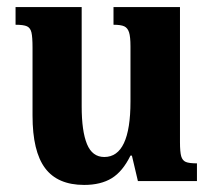

<svg xmlns="http://www.w3.org/2000/svg" viewBox="-20 -512 605 543"><path d="M72 -185V-377Q72 -407 69 -420Q66 -433 56.5 -437.5Q47 -442 24 -442V-492H211V-211Q211 -141 226 -104.5Q241 -68 275 -68Q349 -68 349 -225V-381Q349 -408 345 -420.5Q341 -433 331.5 -437.5Q322 -442 301 -442V-492H489V-110Q489 -82 492.5 -70Q496 -58 505.5 -54Q515 -50 537 -50V0H370L353 -72H349Q327 -27 296 -8Q265 11 218 11Q143 11 107.5 -36.5Q72 -84 72 -185Z"/></svg>

Font: Noto Serif Armenian SmBd Narrow
Style: Regular
Weight: 600
Width: 4
Designer: Monotype Design team
Foundry: Monotype Imaging Inc.
Version: Version 1.000